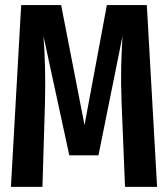

<svg xmlns="http://www.w3.org/2000/svg" viewBox="-20 -729 655 749"><path d="M552.8 -709.2 592.8 0H467.7L454.4 -326.7Q451.3 -407.7 452.8 -469.2Q454.4 -530.8 457.9 -587.7L364.1 -123.1H250.3L149.7 -587.7Q153.8 -533.8 155.6 -469Q157.4 -404.1 155.4 -325.6L145.6 0H22.6L62.6 -709.2H218.5L309.7 -241L396.9 -709.2Z"/></svg>

Font: Fira Code SemiBold
Style: Regular
Weight: 600
Designer: Carrois Corporate, Edenspiekermann AG, Nikita Prokopov
Foundry: Carrois Corporate, Edenspiekermann AG, Nikita Prokopov
Version: Version 6.002